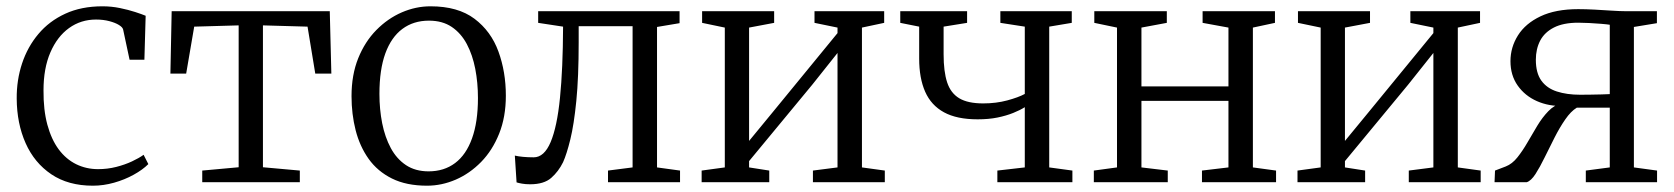

<svg xmlns="http://www.w3.org/2000/svg" viewBox="-20 -578 5310 609"><path d="M274.5 11Q196.5 11 142.8 -25.2Q89 -61.5 61.2 -124Q33.5 -186.5 33 -265Q32.5 -324 50 -376.8Q67.5 -429.5 101.8 -470.2Q136 -511 187 -534.5Q238 -558 305 -558Q333.5 -558 360.2 -552.5Q387 -547 408.5 -540Q430 -533 442 -528L438 -388.5H391L370.5 -484.5Q369 -491.5 357.2 -498.8Q345.5 -506 326.5 -511Q307.5 -516 284.5 -516Q236.5 -516 199 -489Q161.5 -462 139.8 -411.8Q118 -361.5 118 -291.5Q117.5 -229.5 130.2 -182.5Q143 -135.5 166.2 -104.2Q189.5 -73 221.5 -57.2Q253.5 -41.5 291 -41.5Q321 -41.5 348.5 -48.5Q376 -55.5 398.5 -66Q421 -76.5 435.5 -87L450.5 -57.5Q432.5 -39.5 404 -23.8Q375.5 -8 341.8 1.5Q308 11 274.5 11Z M621.5 0V-37L737 -47.5V-497.5L596 -493.5L570.5 -344.5H520.5L524.5 -542.5H1026L1031 -344.5H980L955.5 -493.5L814 -497.5V-47.5L931 -37V0Z M1095 -273Q1095 -340.5 1116.2 -393.2Q1137.5 -446 1173.8 -482.8Q1210 -519.5 1254.5 -538.8Q1299 -558 1345.5 -558Q1432.5 -558 1485 -518.5Q1537.5 -479 1561 -414.5Q1584.5 -350 1584.5 -274.5Q1584.5 -207 1563.2 -154Q1542 -101 1506 -64.2Q1470 -27.5 1425.5 -8.2Q1381 11 1334.5 11Q1269 11 1223.2 -11.8Q1177.5 -34.5 1149.2 -74.2Q1121 -114 1108 -165Q1095 -216 1095 -273ZM1339.5 -34.5Q1388.5 -34.5 1423.5 -60.8Q1458.5 -87 1477.2 -139Q1496 -191 1496 -267Q1496 -315.5 1487.5 -359.5Q1479 -403.5 1460.8 -438Q1442.5 -472.5 1413 -492.5Q1383.5 -512.5 1340.5 -512.5Q1291.5 -512.5 1256.2 -486.2Q1221 -460 1202.2 -408.5Q1183.5 -357 1183.5 -280Q1183.5 -231.5 1192.2 -187.2Q1201 -143 1219.5 -108.5Q1238 -74 1267.8 -54.2Q1297.5 -34.5 1339.5 -34.5Z M1661.5 6.5Q1647 6.5 1635.8 4.5Q1624.5 2.5 1618.5 0.5L1613 -84.5Q1623 -82 1638.8 -80.5Q1654.5 -79 1673 -79Q1706 -79 1726.5 -127.2Q1747 -175.5 1756.2 -267.8Q1765.5 -360 1766 -493.5L1687 -505.5V-542.5H2135.5V-504.5L2064 -492.5V-47L2137 -37V0H1908.5V-37L1986.5 -47V-495H1815.5V-444Q1815.5 -333 1808 -257.8Q1800.5 -182.5 1789 -135.8Q1777.5 -89 1766 -63.5Q1751.5 -34 1728.5 -13.8Q1705.5 6.5 1661.5 6.5Z M2205.5 0V-37L2279 -47V-490.5L2207 -505.5V-542.5H2435.5V-505.5L2356 -490.5V-131L2430 -221L2636.5 -473V-490.5L2563.5 -505.5V-542.5H2784.5V-505.5L2714 -490.5V-47L2786.5 -37V0H2558.5V-37L2636.5 -47V-410L2556.5 -309.5L2356 -67V-47L2420 -37V0Z M3143.5 0V-37L3230.5 -47V-238Q3215.5 -228.5 3193.8 -219.8Q3172 -211 3144 -205.2Q3116 -199.5 3081 -199.5Q3015 -199.5 2974.2 -221.8Q2933.5 -244 2914.5 -287Q2895.5 -330 2895.5 -392.5V-493.5L2835.5 -505.5V-542.5H3047.5V-505.5L2973 -493.5V-406Q2973 -351 2984.2 -316.8Q2995.5 -282.5 3022.8 -266.2Q3050 -250 3098.5 -250Q3139.5 -250 3174.8 -259.5Q3210 -269 3230.5 -280V-493.5L3153 -505.5V-542.5H3379.5V-505.5L3308 -493.5V-47L3381.5 -37V0Z M3449.5 0V-37L3523 -47V-490.5L3451 -505.5V-542.5H3681V-505.5L3600.5 -490.5V-304H3876.5V-490.5L3794.5 -505.5V-542.5H4024V-505.5L3954 -490.5V-47L4027.5 -37V0H3792.5V-37L3876.5 -47V-258H3600.5V-47L3684 -37V0Z M4095.5 0V-37L4169 -47V-490.5L4097 -505.5V-542.5H4325.5V-505.5L4246 -490.5V-131L4320 -221L4526.5 -473V-490.5L4453.5 -505.5V-542.5H4674.5V-505.5L4604 -490.5V-47L4676.5 -37V0H4448.5V-37L4526.5 -47V-410L4446.5 -309.5L4246 -67V-47L4310 -37V0Z M4720.5 0 4722 -37 4756 -50Q4776.5 -58 4793 -78.8Q4809.5 -99.5 4824.8 -126Q4840 -152.5 4856 -179Q4872 -205.5 4891 -225.2Q4910 -245 4935 -251.5L4937.5 -242Q4893 -240.5 4855 -257.2Q4817 -274 4794 -306.5Q4771 -339 4771 -384Q4771 -428 4794.8 -465.8Q4818.5 -503.5 4866.2 -526.2Q4914 -549 4986 -549Q5009.5 -549 5038 -547.5Q5066.5 -546 5092.8 -544.2Q5119 -542.5 5135 -542.5H5235.5V-504.5L5162.5 -492.5V-47L5236 -37V0H5010V-37L5086 -47V-236.5H4981.5Q4962.5 -225 4944.8 -199.2Q4927 -173.5 4910.8 -141.5Q4894.5 -109.5 4879.5 -78.8Q4864.5 -48 4850.5 -26.2Q4836.5 -4.5 4822.5 0ZM4992 -277.5Q5006.5 -277.5 5024.8 -277.8Q5043 -278 5060 -278.5Q5077 -279 5086 -279.5V-499.5Q5076.5 -501 5058.2 -502.5Q5040 -504 5020.5 -505Q5001 -506 4986 -506Q4939 -506 4909 -490.8Q4879 -475.5 4865.2 -449Q4851.5 -422.5 4851.5 -388.5Q4851.5 -346.5 4869 -322.2Q4886.5 -298 4918.2 -287.8Q4950 -277.5 4992 -277.5Z"/></svg>

Font: Merriweather 48pt Light
Style: Regular
Weight: 300
Version: Version 2.100